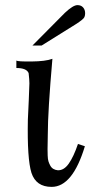

<svg xmlns="http://www.w3.org/2000/svg" viewBox="-20 -715 382 751"><path d="M312 -143Q264 16 182 16Q121 16 103 -39Q86 -93 89 -247Q90 -269 92.5 -322Q95 -375 95 -389Q95 -403 92 -429Q84 -449 44 -449V-478Q49 -474 103.5 -474.5Q158 -475 185 -485Q167 -278 167 -191Q167 -180 166.5 -161Q166 -142 166 -131.5Q166 -121 166.5 -106.5Q167 -92 169.5 -84Q172 -76 176.5 -67.5Q181 -59 188.5 -54.5Q196 -50 206 -49Q230 -48 249 -75Q268 -102 285 -152ZM313 -663Q313 -655 310.5 -649Q308 -643 299.5 -636.5Q291 -630 289.5 -629Q288 -628 276 -620L143 -537H107L234 -665Q266 -695 283 -695Q297 -695 305 -686Q313 -677 313 -663Z"/></svg>

Font: GFS Artemisia
Style: Regular
Weight: 400
Designer: Takis Katsoulidis and George D. Matthiopoulos
Foundry: Takis Katsoulidis and George D. Matthiopoulos
Version: Version 1.0